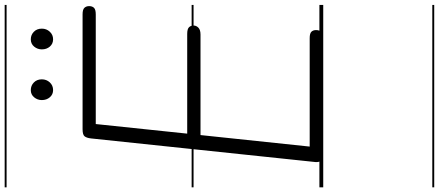

<svg xmlns="http://www.w3.org/2000/svg" viewBox="-540 -834 1832 801"><g transform="rotate(-90 375.5 -433.0)"><path d="M132 0Q114 0 106.5 -8.8Q99 -17.5 100.5 -33L199 -969Q201 -986.5 207.5 -995.2Q214 -1004 237 -1004H716.5Q737 -1004 744 -996.2Q751 -988.5 751 -976.5Q751 -964 744 -956.5Q737 -949 716.5 -949H259L219 -567.5H635Q655.5 -567.5 662.8 -560Q670 -552.5 670 -541Q670 -529.5 661 -520.8Q652 -512 632 -512H213L165 -56.5H617Q637.5 -56.5 644.2 -49.2Q651 -42 651 -30Q651 -17 644 -8.5Q637 0 617 0ZM132 0Q114 0 106.5 -8.8Q99 -17.5 100.5 -33L199 -969Q201 -986.5 207.5 -995.2Q214 -1004 237 -1004H716.5Q737 -1004 744 -996.2Q751 -988.5 751 -976.5Q751 -964 744 -956.5Q737 -949 716.5 -949H259L219 -567.5H635Q655.5 -567.5 662.8 -560Q670 -552.5 670 -541Q670 -529.5 661 -520.8Q652 -512 632 -512H213L165 -56.5H617Q637.5 -56.5 644.2 -49.2Q651 -42 651 -30Q651 -17 644 -8.5Q637 0 617 0ZM612.5 -1127Q594 -1127 582.2 -1140.5Q570.5 -1154 570.5 -1174Q570.5 -1192 582 -1206Q593.5 -1220 612.5 -1220Q631 -1220 644 -1207.2Q657 -1194.5 657 -1174Q657 -1154.5 644.2 -1140.8Q631.5 -1127 612.5 -1127ZM400.5 -1127Q382.5 -1127 370.8 -1140.5Q359 -1154 359 -1174Q359 -1192 370.5 -1206Q382 -1220 400.5 -1220Q419.5 -1220 432.5 -1207.2Q445.5 -1194.5 445.5 -1174Q445.5 -1154.5 432.8 -1140.8Q420 -1127 400.5 -1127ZM-5 455H756V463H-5ZM-5 -16H756V0H-5ZM-5 -549H756V-541H-5ZM-5 -1329H756V-1321H-5Z"/></g></svg>

Font: Edu SA Dotted Guide
Style: Regular
Weight: 400
Designer: Tina and Corey Anderson, Eben Sorkin, Mirko Velimirovic
Foundry: Google for Education
Version: Version 2.000